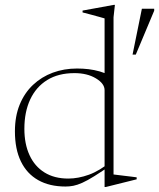

<svg xmlns="http://www.w3.org/2000/svg" viewBox="-20 -740 640 772"><path d="M400.5 -377.5Q400.5 -404 365.5 -425Q330.5 -446 279.5 -446Q214.5 -446 169.8 -418.2Q125 -390.5 101.5 -340.2Q78 -290 78 -222Q78 -161 98.8 -116Q119.5 -71 159 -46.5Q198.5 -22 254.5 -22Q294.5 -22 337.5 -37.5Q380.5 -53 428 -92L430 -78.5Q388 -49.5 359.5 -31.8Q331 -14 310.8 -5Q290.5 4 275 7Q259.5 10 243.5 10Q179 10 133.5 -15.8Q88 -41.5 64 -91Q40 -140.5 40 -212Q40 -272.5 59.2 -319.5Q78.5 -366.5 112.8 -398.8Q147 -431 192.2 -447.8Q237.5 -464.5 289.5 -464.5Q314 -464.5 336.5 -461.8Q359 -459 381 -452.8Q403 -446.5 426.5 -435L400.5 -411V-666Q394.5 -668 378.8 -672.2Q363 -676.5 344.8 -681.5Q326.5 -686.5 312 -690V-697.5L438 -720.5H442L436.5 -670.5V-38.5Q441 -38 452.8 -36.5Q464.5 -35 479.5 -33.2Q494.5 -31.5 508 -29.8Q521.5 -28 529.5 -27V-19L405 12H400.5V-64.5ZM513 -520.5 550.5 -705H600V-697L526 -520.5Z"/></svg>

Font: Newsreader 36pt ExtraLight
Style: Regular
Weight: 250
Designer: Hugues Gentile
Foundry: Production Type
Version: Version 1.003